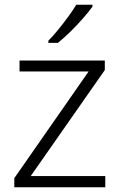

<svg xmlns="http://www.w3.org/2000/svg" viewBox="-20 -786 503 806"><path d="M422 0H40V-38L352 -486H62V-532H420V-492L109 -47H422ZM368 -758Q353 -737 328.5 -709Q304 -681 276 -653.5Q248 -626 223 -606H183V-615Q202 -634 224 -661Q246 -688 266.5 -716Q287 -744 300 -766H368Z"/></svg>

Font: Noto Sans Light
Style: Regular
Weight: 300
Designer: Monotype Design Team
Foundry: Monotype Imaging Inc.
Version: Version 2.007